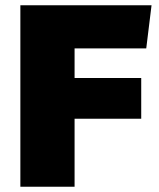

<svg xmlns="http://www.w3.org/2000/svg" viewBox="-20 -706 602 726"><path d="M553 -686 533 -523H262V-411H514V-257H262V0H57V-686Z"/></svg>

Font: Chivo Black
Style: Regular
Weight: 900
Designer: Hector Gatti
Foundry: Omnibus-Type
Version: Version 1.007